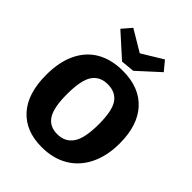

<svg xmlns="http://www.w3.org/2000/svg" viewBox="-270 -1111 1266 1266"><g transform="rotate(45 363.0 -478.0)"><path d="M32 -344Q32 -466 73.5 -551Q115 -636 191 -678.5Q267 -721 371 -721Q525 -721 610 -629Q695 -537 695 -368Q695 -251 652.5 -164.5Q610 -78 532 -32Q454 14 348 14Q198 14 115 -78.5Q32 -171 32 -344ZM508 -361Q508 -485 472.5 -536.5Q437 -588 363 -588Q292 -588 255.5 -535.5Q219 -483 219 -350Q219 -226 253.5 -172.5Q288 -119 360 -119Q432 -119 470 -173.5Q508 -228 508 -361ZM368 -881 514 -970 568 -905 419 -769 324 -760 163 -905 219 -970Z"/></g></svg>

Font: Bitter Pro ExtraBold
Style: Regular
Weight: 800
Designer: Sol Matas, and Bitter project Authors
Foundry: Sol Matas
Version: Version 1.010